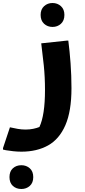

<svg xmlns="http://www.w3.org/2000/svg" viewBox="-64 -748 566 1276"><path d="M2 98Q28 104 54 108.5Q80 113 106 113Q133 113 157 108Q181 103 198 96Q235 17 235 -150Q235 -236 227 -313.5Q219 -391 210 -460L379 -478H390Q399 -409 405 -327.5Q411 -246 411 -162Q411 -9 370.5 84Q330 177 255.5 218.5Q181 260 78 260Q52 260 24 257Q-4 254 -24 250.5Q-44 247 -44 246V236ZM285 -569Q252 -569 229 -590Q206 -611 206 -649Q206 -686 229 -707Q252 -728 285 -728Q318 -728 341 -707Q364 -686 364 -649Q364 -611 341 -590Q318 -569 285 -569ZM-1 429Q-1 391 21.5 370.5Q44 350 78 350Q111 350 134 370.5Q157 391 157 429Q157 467 134 487.5Q111 508 78 508Q44 508 21.5 487.5Q-1 467 -1 429Z"/></svg>

Font: Kufam
Style: Bold
Weight: 700
Designer: Wael Morcos, Artur Schmal
Foundry: Original Type
Version: Version 1.300; ttfautohint (v1.8.3)